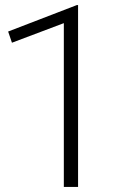

<svg xmlns="http://www.w3.org/2000/svg" viewBox="-20 -735 447 755"><path d="M231 0V-644L27 -567L12 -611L282 -715H287V0Z"/></svg>

Font: Geologica Cursive Thin
Style: Regular
Weight: 250
Designer: Sindre Bremnes, Frode Helland
Foundry: Monokrom Skriftforlag AS
Version: Version 1.010;gftools[0.9.28]